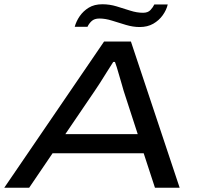

<svg xmlns="http://www.w3.org/2000/svg" viewBox="-34 -882 941 902"><path d="M-14 0 455 -687H581L810 0H694L641 -162H213L103 0ZM273 -252H613L547 -455Q544 -467 538 -486.5Q532 -506 526 -527.5Q520 -549 514.5 -566.5Q509 -584 506 -591H498Q484 -570 467.5 -543Q451 -516 435.5 -492Q420 -468 411 -455ZM317 -756Q324 -782 340.5 -806Q357 -830 383 -846Q409 -862 447 -862Q481 -862 514 -852Q547 -842 578 -832Q609 -822 638 -822Q661 -822 673 -835Q685 -848 691 -861H754Q748 -835 730.5 -810.5Q713 -786 686 -770.5Q659 -755 622 -755Q591 -755 557.5 -765Q524 -775 492.5 -785Q461 -795 433 -795Q409 -795 396 -782.5Q383 -770 377 -756Z"/></svg>

Font: Archivo Expanded
Style: Italic
Weight: 400
Width: 7
Italic angle: -10°
Designer: Hector Gatti
Foundry: Omnibus-Type
Version: Version 2.001